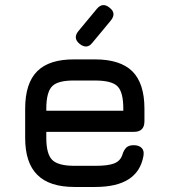

<svg xmlns="http://www.w3.org/2000/svg" viewBox="-20 -743 674 763"><path d="M296 -569C315.5 -553.5 332.5 -554.5 347 -573C347 -573 420 -661 420 -661C420 -661 420 -661 420 -661C436 -680.5 434.5 -697.5 416 -712C416 -712 416 -712 416 -712C397.5 -727.5 380.5 -726.5 365 -708C365 -708 292 -620 292 -620C292 -620 292 -620 292 -620C276.5 -601.5 277.5 -584.5 296 -569C296 -569 296 -569 296 -569ZM512 -219C512 -219 512 -219 512 -219C540 -219 554 -233 554 -261C554 -261 554 -311 554 -311C554 -311 554 -311 554 -311C554 -378 538 -427.5 506 -459.5C474 -491 424.5 -507 358 -507C358 -507 276 -507 276 -507C276 -507 276 -507 276 -507C209.5 -507.5 160.5 -492 128.5 -460.5C96 -428.5 80 -378.5 80 -311C80 -311 80 -195 80 -195C80 -195 80 -195 80 -195C80 -129 96 -80 128.5 -48C160.5 -16 209.5 0 276 0C276 0 358 0 358 0C358 0 358 0 358 0C414.5 0 459 -10 491 -30.5C523 -51 542.5 -81.5 550 -123C550 -123 550 -123 550 -123C552.5 -137 550.5 -147.5 543 -155C535.5 -162.5 525 -166 511 -166C511 -166 511 -166 511 -166C497.5 -166 488 -162.5 481.5 -156C475 -149.5 469.5 -139.5 466 -127C466 -127 466 -127 466 -127C460.5 -111 450 -100 433.5 -93.5C417 -87 392 -84 358 -84C358 -84 276 -84 276 -84C276 -84 276 -84 276 -84C232.5 -84 203 -92 187.5 -107.5C172 -123 164 -152 164 -195C164 -195 164 -219 164 -219C164 -219 512 -219 512 -219ZM358 -423C358 -423 358 -423 358 -423C401.5 -423 431.5 -415.5 447 -400C462.5 -384.5 470 -354.5 470 -311C470 -311 470 -303 470 -303C470 -303 164 -303 164 -303C164 -303 164 -311 164 -311C164 -311 164 -311 164 -311C164 -355 172 -385 187.5 -400.5C203 -416 232.5 -423.5 276 -423C276 -423 358 -423 358 -423Z"/></svg>

Font: Jura-Fortis-Bold
Style: Bold
Weight: 500
Designer: Daniel Johnson, Alexei Vanyashin, Mirko Velimirovic
Foundry: Daniel Johnson
Version: ""